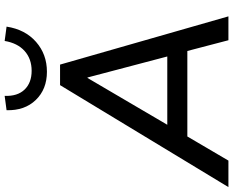

<svg xmlns="http://www.w3.org/2000/svg" viewBox="-134 -870 977 804"><g transform="rotate(-90 354.0 -468.5)"><path d="M-28 0 399 -705H485L687 0H587L542 -172H184L83 0ZM429 -590 233 -256H519L431 -590ZM455 -760Q382 -760 337 -806.5Q292 -853 294 -929L354 -937Q352 -883 380.5 -853.5Q409 -824 459 -824Q509 -824 542 -853.5Q575 -883 584 -937L644 -929Q632 -851 580 -805.5Q528 -760 455 -760Z"/></g></svg>

Font: Nunito Sans SemiBold
Style: Italic
Weight: 600
Italic angle: -9°
Designer: Vernon Adams
Foundry: Vernon Adams
Version: Version 3.006; ttfautohint (v1.8.3)